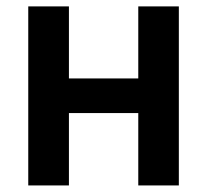

<svg xmlns="http://www.w3.org/2000/svg" viewBox="-20 -565 629 585"><path d="M190 -545.5V-326H401.3V-545.5H524.9V0H401.3V-220.5H190V0H66.1V-545.5Z"/></svg>

Font: Inter P Semi Bold
Style: Regular
Weight: 600
Designer: Rasmus Andersson
Foundry: rsms
Version: Version 3.018;git-588b23468